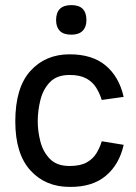

<svg xmlns="http://www.w3.org/2000/svg" viewBox="-20 -723 532 753"><path d="M200 -644Q200 -703 260 -703Q319 -703 319 -644Q319 -617 304 -602Q289 -587 260 -587Q229 -587 214.5 -602Q200 -617 200 -644ZM253 10Q158 10 99 -55Q40 -120 40 -247Q40 -379 99 -444.5Q158 -510 253 -510Q342 -510 394.5 -466Q447 -422 465 -343L379 -331Q371 -357 357 -379.5Q343 -402 318 -415.5Q293 -429 253 -429Q203 -429 176 -401Q149 -373 138.5 -331Q128 -289 128 -247Q128 -208 138.5 -167.5Q149 -127 176 -99.5Q203 -72 253 -72Q295 -72 320 -86Q345 -100 358.5 -122.5Q372 -145 379 -169L465 -155Q448 -78 395 -33.5Q342 11 253 10Z"/></svg>

Font: Haskoy Medium
Style: Regular
Weight: 500
Designer: Ertekin Erdin
Foundry: Ertekin Erdin
Version: Version 1.500; ttfautohint (v1.8.3)